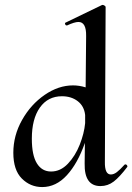

<svg xmlns="http://www.w3.org/2000/svg" viewBox="-20 -745 536 778"><path d="M488 -79Q492 -79 494.5 -75.5Q497 -72 496 -69Q465 -28 441 -9.5Q417 9 387 9Q321 9 323 -83L324 -166Q295 -83 251 -35Q207 13 151 13Q103 13 68.5 -21.5Q34 -56 34 -126Q34 -196 69.5 -259Q105 -322 161 -360.5Q217 -399 276 -399Q301 -399 327 -391L329 -599Q330 -656 298 -656Q282 -656 252 -642H250Q246 -642 244 -646.5Q242 -651 245 -653L394 -725H396Q400 -725 404 -722Q408 -719 408 -717L405 -89Q404 -38 429 -38Q441 -38 453.5 -47.5Q466 -57 484 -77Q486 -79 488 -79ZM325 -246V-279Q321 -315 295 -335Q269 -355 231 -355Q174 -355 141.5 -309Q109 -263 109 -183Q109 -116 129.5 -83Q150 -50 187 -50Q225 -50 255 -81.5Q285 -113 303 -158.5Q321 -204 325 -246Z"/></svg>

Font: Cormorant Upright SemiBold
Style: Regular
Weight: 600
Designer: Christian Thalmann (Catharsis Fonts)
Foundry: Catharsis Fonts
Version: Version 3.302